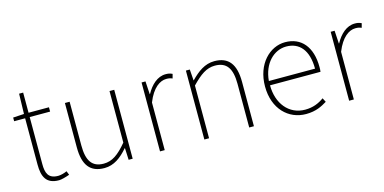

<svg xmlns="http://www.w3.org/2000/svg" viewBox="-68 -1043 2837 1418"><g transform="rotate(-15 1350.0 -334.0)"><path d="M241 13C259 13 292 4 323 -7L311 -37C292 -28 264 -20 244 -20C167 -20 152 -67 152 -135V-494H308V-527H152V-681H121L117 -527L33 -522V-494H117V-140C117 -48 143 13 241 13Z M589 13C662 13 717 -29 770 -90H772L776 0H807V-527H771V-133C706 -55 657 -20 592 -20C503 -20 466 -76 466 -192V-527H430V-188C430 -51 481 13 589 13Z M1016 0H1052V-364C1093 -468 1151 -505 1198 -505C1219 -505 1228 -503 1245 -496L1254 -529C1236 -538 1221 -540 1203 -540C1140 -540 1089 -492 1054 -428H1052L1046 -527H1016Z M1355 0H1391V-403C1458 -472 1506 -507 1571 -507C1661 -507 1698 -450 1698 -334V0H1734V-339C1734 -475 1683 -540 1575 -540C1502 -540 1447 -498 1393 -443H1391L1385 -527H1355Z M2130 13C2208 13 2253 -13 2293 -37L2277 -68C2237 -39 2192 -20 2132 -20C2008 -20 1927 -122 1927 -261H2313C2315 -274 2315 -286 2315 -297C2315 -453 2238 -540 2116 -540C1999 -540 1889 -434 1889 -262C1889 -90 1997 13 2130 13ZM1927 -294C1938 -427 2022 -507 2116 -507C2215 -507 2280 -437 2280 -294Z M2462 0H2498V-364C2539 -468 2597 -505 2644 -505C2665 -505 2674 -503 2691 -496L2700 -529C2682 -538 2667 -540 2649 -540C2586 -540 2535 -492 2500 -428H2498L2492 -527H2462Z"/></g></svg>

Font: Genne Gothic ExtraLight
Style: Regular
Weight: 250
Designer: Ryoko NISHIZUKA (kana & ideographs); Paul D. Hunt (Latin, Greek & Cyrillic); Wenlong ZHANG (bopomofo); Sandoll Communica
Foundry: Adobe Systems Incorporated
Version: Version 1.004;PS 1.004;hotconv 16.6.51;makeotf.lib2.5.65220